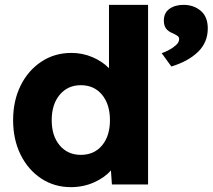

<svg xmlns="http://www.w3.org/2000/svg" viewBox="-20 -760 876 791"><path d="M272 11Q204 11 150 -24.5Q96 -60 65 -122.5Q34 -185 34 -265Q34 -345 65 -407.5Q96 -470 150.5 -506Q205 -542 274 -542Q320 -542 361 -524.5Q402 -507 429 -479V-740H590V0H441L437 -58Q411 -28 367 -8.5Q323 11 272 11ZM313 -122Q368 -122 400.5 -161Q433 -200 433 -265Q433 -330 400.5 -369.5Q368 -409 313 -409Q259 -409 226 -369.5Q193 -330 193 -265Q193 -200 226 -161Q259 -122 313 -122ZM686 -486 646 -541Q659 -545 676 -554Q693 -563 705.5 -574.5Q718 -586 718 -599Q718 -607 712 -611.5Q706 -616 694 -622Q673 -630 664 -642.5Q655 -655 655 -675Q655 -707 678 -723.5Q701 -740 736 -740Q778 -740 807 -715.5Q836 -691 836 -643Q836 -585 795.5 -546Q755 -507 686 -486Z"/></svg>

Font: Lexend
Style: Bold
Weight: 700
Designer: Bonnie Shaver-Troup, Thomas Jockin
Foundry: Lexend
Version: Version 1.007; ttfautohint (v1.8.3)